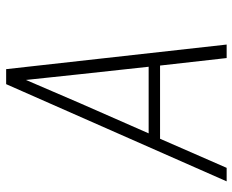

<svg xmlns="http://www.w3.org/2000/svg" viewBox="-88 -688 775 640"><g transform="rotate(-90 300.0 -367.5)"><path d="M16 0 340 -735H390L472 0H427L402 -222H158L61 0ZM398 -260 373 -490Q368 -535 363.5 -579.5Q359 -624 354 -669Q335 -624 315.5 -579.5Q296 -535 277 -490L176 -260Z"/></g></svg>

Font: Iosevka XLt Ex Obl
Style: Regular
Weight: 200
Width: 7
Italic angle: -9°
Monospace: yes
Designer: Belleve Invis
Foundry: Belleve Invis
Version: Version 32.5.0; ttfautohint (v1.8.4)